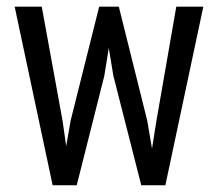

<svg xmlns="http://www.w3.org/2000/svg" viewBox="-20 -548 640 568"><path d="M135.7 0H207L288.6 -323.7L301.8 -405.8L315.4 -323.7L397.9 0H469.2L581.5 -528.3H501.5L442.9 -191.4L429.7 -108.4L415.5 -191.4L331.5 -528.3H273.4L189 -191.4L175.8 -115.7L165 -191.4L103.5 -528.3H23.4Z"/></svg>

Font: Roboto Mono
Style: Regular
Weight: 400
Monospace: yes
Designer: Google
Version: Version 3.000